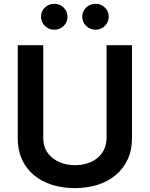

<svg xmlns="http://www.w3.org/2000/svg" viewBox="-20 -961 774 992"><path d="M366.8 11Q303.6 11 249.6 -5.9Q195.7 -22.7 156.1 -55.4Q116.5 -88.1 94.1 -136Q71.7 -183.9 71.7 -246.4V-727.3H203.5V-249.6Q203.5 -202.4 226.6 -170.8Q239 -154.1 254.8 -142.2Q270.6 -130.3 288.7 -122.7Q306.8 -115.1 326.7 -111.3Q346.6 -107.6 366.8 -107.6Q398.8 -107.6 428.4 -116.3Q458.1 -125 480.6 -142.6Q503.2 -160.2 516.9 -186.8Q530.5 -213.4 530.5 -249.6V-727.3H661.9V-246.4Q661.9 -184.7 639.4 -136.7Q616.8 -88.8 577.2 -55.9Q537.6 -23.1 483.7 -6Q429.7 11 366.8 11ZM260.7 -807.5Q231.5 -807.5 211.6 -827.4Q191.8 -848 191.8 -874.3Q191.8 -889.6 197.4 -901.8Q203.1 -914.1 212.7 -922.9Q222.3 -931.8 234.7 -936.6Q247.2 -941.4 260.7 -941.4Q289.4 -941.4 308.9 -921.9Q328.8 -902.7 328.8 -874.3Q328.8 -861.5 323.9 -849.4Q318.9 -837.4 310 -828.1Q301.1 -818.9 288.5 -813.2Q275.9 -807.5 260.7 -807.5ZM473.7 -807.5Q444.6 -807.5 424.7 -827.4Q404.8 -848 404.8 -874.3Q404.8 -889.6 410.5 -901.8Q416.2 -914.1 425.8 -922.9Q435.4 -931.8 447.8 -936.6Q460.2 -941.4 473.7 -941.4Q502.5 -941.4 522 -921.9Q541.9 -902.7 541.9 -874.3Q541.9 -861.5 536.9 -849.4Q532 -837.4 523.1 -828.1Q514.2 -818.9 501.6 -813.2Q489 -807.5 473.7 -807.5Z"/></svg>

Font: Linik Sans SemiBold
Style: Regular
Weight: 600
Designer: Fonts by Rasmus Andersson / Changes by Cristiano Sobral with parts from Marc Monis
Foundry: rsms
Version: Version 3.020; ttfautohint (v1.6)